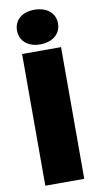

<svg xmlns="http://www.w3.org/2000/svg" viewBox="-100 -961 520 1005"><g transform="rotate(-10 159.5 -458.5)"><path d="M158 -733C225 -733 269 -770 269 -825C269 -881 225 -917 158 -917C94 -917 51 -881 51 -825C51 -770 94 -733 158 -733ZM56 0H263V-700H56Z"/></g></svg>

Font: Fixel Text Black
Style: Regular
Weight: 900
Width: 4
Designer: AlfaBravo + MacPaw
Foundry: Kyrylo Tkachov, Marchela Mozhyna, Serhii Makarenko, Maria Weinstein, Zakhar Kryvoshyya
Version: Version 1.211